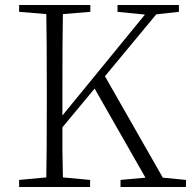

<svg xmlns="http://www.w3.org/2000/svg" viewBox="-20 -743 759 763"><path d="M719 -28V0H459V-28L558 -37L356 -391L228 -237V-146Q229 -88 230 -38L338 -28V0H56V-28L164 -38Q166 -135 166 -333V-390Q166 -589 164 -687L56 -696V-723H339V-696L230 -687Q228 -590 228 -390V-284L556 -685L447 -696V-723H691V-696L601 -686L397 -440L627 -37Z"/></svg>

Font: Source Han Serif SC ExtraLight
Style: Regular
Weight: 250
Designer: Ryoko NISHIZUKA  (kana & ideographs); Frank Grießhammer (Latin, Greek & Cyrillic); Wenlong ZHANG  (bopomofo); Sandoll Co
Foundry: Adobe Systems Incorporated
Version: Version 1.001 October 20, 2017